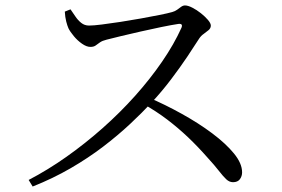

<svg xmlns="http://www.w3.org/2000/svg" viewBox="-20 -706 1040 709"><path d="M219.3 -663.1 240.4 -671.5Q248.7 -659.7 258.2 -645.5Q267.6 -631.3 280.1 -621.4Q292.5 -611.6 308.7 -611.6Q325.4 -611.6 356.1 -615.5Q386.8 -619.4 424.5 -625.1Q462.2 -630.9 499.9 -637.7Q537.6 -644.5 568.7 -650.7Q599.7 -656.9 615.9 -661.5Q626.7 -664.5 634.2 -670.1Q641.8 -675.8 648.8 -680.8Q655.9 -685.9 663.2 -685.9Q674.1 -685.9 690.2 -677.7Q706.3 -669.5 721.8 -657.2Q737.3 -644.9 747.9 -632.5Q758.5 -620.1 758.5 -611.6Q758.5 -601.9 750.4 -594.9Q742.3 -588 732.3 -580.9Q722.2 -573.9 715.4 -563.5Q698 -536 671.5 -496.5Q645 -457 611.7 -413Q578.3 -368.9 539.4 -326.8Q504.6 -289.6 460.1 -247.9Q415.5 -206.2 360.8 -164.4Q306 -122.6 240.9 -84.8Q175.7 -47 100.6 -17.2L85.8 -41.5Q156.8 -78.5 225.7 -127.2Q294.7 -176 359.1 -233Q423.5 -290.1 479.1 -352.3Q534.7 -414.5 578.7 -478.6Q622.7 -542.7 650.2 -603.7Q656.6 -620 638.4 -617.6Q612 -613.6 575 -606Q537.9 -598.3 499.4 -589.6Q460.9 -580.8 427.3 -572.8Q393.7 -564.8 373.3 -559.4Q357.9 -555.7 349 -549.4Q340.2 -543.1 333 -537.9Q325.9 -532.8 313.8 -532.8Q299.7 -532.8 282.8 -544.6Q265.9 -556.4 252.4 -572.8Q238.8 -589.2 232.8 -601.5Q228.6 -611 224.5 -626.7Q220.5 -642.4 219.3 -663.1ZM507.3 -323.3 526.8 -346.8Q589.9 -319.8 651.4 -285.6Q713 -251.5 763.4 -213.8Q813.8 -176.1 843.9 -139.3Q874 -102.6 874 -69.5Q874 -55.2 865.8 -44.2Q857.5 -33.2 840.5 -33.2Q827 -33.2 815.6 -43.9Q804.2 -54.5 788.5 -74.8Q772.8 -95.1 745.8 -124.6Q710.6 -164.7 674.4 -199.1Q638.1 -233.5 597.7 -264.3Q557.2 -295.2 507.3 -323.3Z"/></svg>

Font: Noto Serif KR
Style: Regular
Weight: 200
Designer: Ryoko NISHIZUKA 西塚涼子 (kana & ideographs); Frank Grießhammer (Latin, Greek & Cyrillic); Wenlong ZHANG 张文龙 (bopomofo); San
Foundry: Adobe
Version: Version 2.001;hotconv 1.1.0;makeotfexe 2.6.0